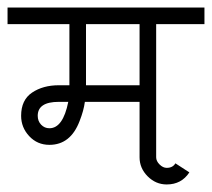

<svg xmlns="http://www.w3.org/2000/svg" viewBox="-36 -483 562 509"><path d="M192 -257H196H334V-419H192ZM145 -213H120Q64 -213 64 -176Q64 -162 73 -152.5Q82 -143 95 -143Q131 -143 145 -213ZM406 6Q377 6 355.5 -15.5Q334 -37 334 -66V-213H196H189Q186 -190 175 -162Q151 -99 95 -99Q63 -99 41.5 -122Q20 -145 20 -176Q20 -218 49 -237.5Q78 -257 120 -257H148V-419H-16V-463H506V-419H378V-66Q378 -56 387 -47Q396 -38 406 -38Q422 -38 429 -50L466 -26Q445 6 406 6Z"/></svg>

Font: Bhavuka
Style: Regular
Weight: 400
Version: 2.94.0; ttfautohint (v1.2) -l 7 -r 28 -G 50 -x 13 -D deva -f